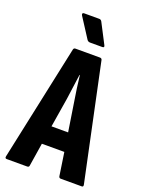

<svg xmlns="http://www.w3.org/2000/svg" viewBox="-157 -914 741 988"><g transform="rotate(20 214.0 -420.5)"><path d="M9 0Q-2 0 1 -13L136 -646Q138 -655 147 -655H281Q291 -655 293 -646L427 -13Q430 0 420 0H305Q296 0 294 -9L275 -136H152L132 -9Q131 0 121 0ZM194 -397 168 -237H259L234 -398Q228 -432 223.5 -466.5Q219 -501 215 -535H213Q208 -501 203.5 -466.5Q199 -432 194 -397ZM207 -710Q196 -710 190 -719L121 -826Q117 -832 118.5 -836.5Q120 -841 126 -841H210Q219 -841 224 -832L281 -722Q287 -710 274 -710Z"/></g></svg>

Font: Sofia Sans Extra Condensed ExtraBold
Style: Regular
Weight: 800
Designer: Botio Nikoltchev, Ani Petrova
Foundry: lettersoup
Version: Version 4.101; ttfautohint (v1.8.4.7-5d5b)